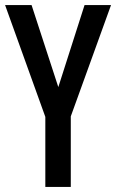

<svg xmlns="http://www.w3.org/2000/svg" viewBox="-20 -734 456 754"><path d="M209 -392 104 -714H0L158 -275V0H258V-277L416 -714H312Z"/></svg>

Font: Noto Sans Myanmar UI ExtraCondensed Medium
Style: Regular
Weight: 500
Width: 2
Designer: Monotype Design Team
Foundry: Monotype Imaging Inc.
Version: Version 2.103